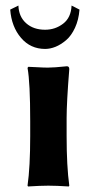

<svg xmlns="http://www.w3.org/2000/svg" viewBox="-20 -675 350 698"><path d="M46.9 -654.8 17.1 -640.1C20.3 -598.5 33.4 -564.2 56.4 -537.4C79.3 -510.5 108.6 -497.1 144 -497.1C156.4 -497.1 169 -499.7 181.9 -504.9C194.7 -510.1 207.5 -518.1 220.2 -528.8C232.9 -539.6 243.7 -554.6 252.7 -574C261.6 -593.3 267.1 -615.4 269 -640.1L240.2 -654.8C238.9 -625.5 228.7 -603.5 209.5 -588.9C190.3 -574.2 168.5 -566.9 144 -566.9C115.7 -566.9 92.7 -574.8 75 -590.6C57.2 -606.4 47.9 -627.8 46.9 -654.8ZM89.8 -234.9V-180.2C89.8 -105.3 86.6 -45.2 80.1 0L82 2.9C112 1 136.6 0 155.8 0C175.6 0 200.4 1 230 2.9L231.9 0C225.4 -47.5 222.2 -107.6 222.2 -180.2V-246.1C222.2 -283.2 225.4 -342.4 231.9 -423.8C231.9 -430.7 229 -434.1 223.1 -434.1C191.6 -430.8 168.5 -429.2 153.8 -429.2C143.7 -429.2 130.3 -429.7 113.5 -430.7C96.8 -431.6 86.6 -432.1 83 -432.1L80.1 -428.2C86.6 -392.4 89.8 -328 89.8 -234.9Z"/></svg>

Font: Linux Biolinum G
Style: Bold
Weight: 700
Designer: Philipp H. Poll
Foundry: Philipp H. Poll
Version: Version 1.1.0